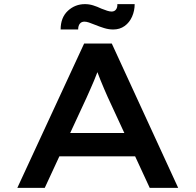

<svg xmlns="http://www.w3.org/2000/svg" viewBox="-20 -911 948 931"><path d="M64 0 388 -700H522L844 0H706L502 -441Q494 -459 485 -480Q476 -501 467.5 -522Q459 -543 451 -564.5Q443 -586 437 -606L468 -607Q461 -585 453 -563Q445 -541 436 -520Q427 -499 418 -478.5Q409 -458 400 -438L197 0ZM209 -153 256 -266H645L672 -153ZM529 -768Q507 -768 484.5 -775Q462 -782 440 -791Q423 -798 411 -802Q399 -806 389 -806Q375 -806 367 -796Q359 -786 359 -768H274Q274 -826 309 -858.5Q344 -891 392 -891Q412 -891 431.5 -885Q451 -879 472 -869Q487 -863 499.5 -859Q512 -855 521 -855Q535 -855 542.5 -865Q550 -875 549 -891H633Q633 -859 620.5 -830.5Q608 -802 584.5 -785Q561 -768 529 -768Z"/></svg>

Font: Lexend Peta Medium
Style: Regular
Weight: 500
Designer: Bonnie Shaver-Troup, Thomas Jockin
Foundry: Lexend
Version: Version 1.007